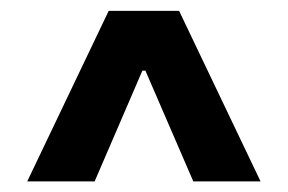

<svg xmlns="http://www.w3.org/2000/svg" viewBox="-20 -734 534 356"><path d="M30.5 -397.7 181.5 -713.8H312.1L463.1 -397.7H338.4L249.6 -603H244L155.5 -397.7Z"/></svg>

Font: Inter UI Extra Bold
Style: Regular
Weight: 800
Designer: Rasmus Andersson
Foundry: rsms
Version: 3.2;8d6f07862